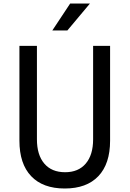

<svg xmlns="http://www.w3.org/2000/svg" viewBox="-20 -1062 740 1097"><path d="M91 -800H191V-266Q191 -177 233 -127.5Q275 -78 352 -78Q428 -78 470 -127.5Q512 -177 512 -266V-800H609V-258Q609 -126 542 -55.5Q475 15 350 15Q225 15 158 -55.5Q91 -126 91 -258ZM279 -888 381 -1042H494L365 -888Z"/></svg>

Font: Martian Mono Light
Style: Regular
Weight: 300
Monospace: yes
Designer: Roman Shamin
Foundry: Evil Martians
Version: Version 1.000; ttfautohint (v1.8.4.7-5d5b)